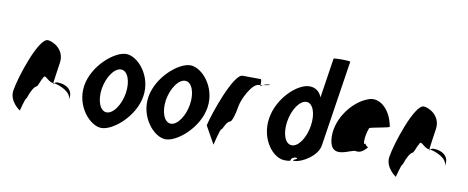

<svg xmlns="http://www.w3.org/2000/svg" viewBox="-68 -1092 3420 1403"><g transform="rotate(10 1642.5 -391.0)"><path d="M47 -149C35 -68 119 -14 119 -14C118 -6 142 -112 153 -112C172 -171 192 -200 207 -208C222 -208 249 -314 241 -261C252 -331 276 -256 325 -254C329 -281 337 -346 347 -409C362 -510 267 -556 231 -556C163 -556 62 -250 47 -149ZM325 -254C325 -246 323 -242 324 -241C323 -237 324 -246 331 -254ZM331 -254C363 -250 468 -215 458 -149L461 -170C470 -228 420 -264 356 -264C344 -264 336 -259 331 -254Z M551 -274C528 -121 642 8 728 8C814 8 967 -121 990 -274C1014 -428 900 -556 814 -556C728 -556 575 -428 551 -274ZM681 -274C695 -362 746 -438 796 -438C846 -438 874 -362 860 -274C847 -188 796 -111 746 -111C696 -111 668 -188 681 -274Z M1027 -274C1004 -121 1118 8 1204 8C1290 8 1443 -121 1466 -274C1490 -428 1376 -556 1290 -556C1204 -556 1051 -428 1027 -274ZM1157 -274C1171 -362 1222 -438 1272 -438C1322 -438 1350 -362 1336 -274C1323 -188 1272 -111 1222 -111C1172 -111 1144 -188 1157 -274Z M1483 -145 1556 -14C1555 -6 1583 -135 1594 -135C1605 -142 1619 -194 1644 -201C1659 -201 1677 -258 1686 -318C1695 -378 1758 -501 1806 -501C1806 -501 1811 -502 1819 -503C1820 -520 1819 -546 1813 -546C1813 -546 1720 -547 1678 -547C1610 -547 1500 -225 1483 -145ZM1819 -503C1819 -498 1818 -494 1818 -491C1818 -494 1825 -500 1835 -505C1829 -504 1824 -504 1819 -503ZM1835 -505C1866 -510 1906 -517 1879 -517C1863 -517 1847 -511 1835 -505Z M1923 -274C1899 -118 2000 8 2088 8C2165 8 2101 -6 2160 -26C2213 -23 2116 0 2159 0C2212 0 2325 -66 2337 -146L2435 -784C2436 -792 2312 -792 2311 -785L2266 -490C2250 -532 2218 -556 2174 -556C2086 -556 1947 -430 1923 -274ZM2057 -274C2071 -366 2123 -440 2171 -440C2220 -440 2247 -366 2233 -274C2219 -184 2170 -109 2120 -109C2070 -109 2043 -184 2057 -274Z M2399 -196C2418 -52 2559 -160 2590 -148C2615 -144 2639 -152 2672 -191C2664 -193 2645 -212 2648 -217C2633 -188 2628 -257 2655 -330C2663 -340 2810 -358 2802 -368C2776 -506 2682 -570 2607 -535C2494 -493 2380 -341 2399 -196ZM2648 -217C2648 -217 2648 -218 2648 -218C2648 -218 2648 -217 2648 -217ZM2673 -192 2672 -191C2674 -191 2674 -191 2673 -190Z M2837 -149C2825 -68 2909 -14 2909 -14C2908 -6 2932 -112 2943 -112C2962 -171 2982 -200 2997 -208C3012 -208 3039 -314 3031 -261C3042 -331 3066 -256 3115 -254C3119 -281 3127 -346 3137 -409C3152 -510 3057 -556 3021 -556C2953 -556 2852 -250 2837 -149ZM3115 -254C3115 -246 3113 -242 3114 -241C3113 -237 3114 -246 3121 -254ZM3121 -254C3153 -250 3258 -215 3248 -149L3251 -170C3260 -228 3210 -264 3146 -264C3134 -264 3126 -259 3121 -254Z"/></g></svg>

Font: Ampere
Style: SCUltCndIta
Weight: 400
Version: Version 1